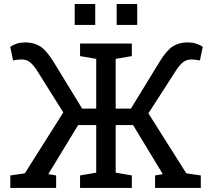

<svg xmlns="http://www.w3.org/2000/svg" viewBox="-20 -925 1037 945"><path d="M30.8 0V-61.5L102.1 -71.8L291.5 -371.6L161.6 -578.6Q142.6 -607.4 126 -619.9Q109.4 -632.3 86.4 -632.3Q75.7 -632.3 65.2 -630.9Q54.7 -629.4 44.4 -627.4L30.3 -694.8Q45.9 -705.1 64 -710.7Q82 -716.3 106 -716.3Q146.5 -716.3 177.5 -696.8Q208.5 -677.2 242.7 -622.1L384.3 -390.6H453.6V-635.3L374 -648.9V-710.9H628.9V-648.9L549.3 -635.3V-390.6H624.5L766.1 -622.1Q799.8 -677.2 830.6 -696.8Q861.3 -716.3 902.8 -716.3Q926.3 -716.3 944.3 -710.7Q962.4 -705.1 978 -694.8L963.9 -627.4Q953.6 -629.4 943.1 -630.9Q932.6 -632.3 922.4 -632.3Q898.9 -632.3 882.3 -619.9Q865.7 -607.4 846.7 -578.6L710.4 -367.2L897 -71.8L968.3 -61.5V0H743.2V-61.5L781.2 -67.9L779.8 -70.3L634.8 -309.6H549.3V-75.2L628.9 -61.5V0H374V-61.5L453.6 -75.2V-309.6H364.7L218.8 -69.8L217.8 -67.9L256.3 -61.5V0ZM554.2 -802.2V-905.3H655.3V-802.2ZM347.7 -802.2V-905.3H448.7V-802.2Z"/></svg>

Font: Roboto Slab
Style: Regular
Weight: 400
Designer: Google
Version: Version 2.000; ttfautohint (v1.8.1.43-b0c9)